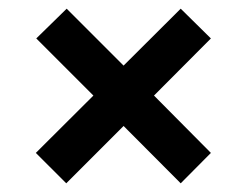

<svg xmlns="http://www.w3.org/2000/svg" viewBox="-20 -596 569 442"><path d="M334.5 -376 465.5 -244 396 -174 264.5 -306 132.5 -174 62.5 -244 195 -376 63.5 -507.5 133.5 -576 264.5 -445 396 -576 465.5 -507.5Z"/></svg>

Font: Russisch Sans
Style: Bold
Weight: 700
Designer: Michael Sharanda (font) & Cristiano Sobral (main changes)
Foundry: Michael Sharanda
Version: Version 2.00;September 8, 2020;FontCreator 13.0.0.2681 64-bi